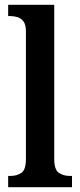

<svg xmlns="http://www.w3.org/2000/svg" viewBox="-20 -780 334 800"><path d="M14 0V-47H24Q51 -47 69.5 -60Q88 -73 88 -118V-649Q88 -677 78 -690.5Q68 -704 53 -708.5Q38 -713 24 -713H14V-760H206V-118Q206 -73 225 -60Q244 -47 270 -47H280V0Z"/></svg>

Font: Noto Serif Thai Condensed SemiBold
Style: Regular
Weight: 600
Width: 3
Designer: Monotype Design Team
Foundry: Monotype Imaging Inc.
Version: Version 2.002; ttfautohint (v1.8.4.7-5d5b)